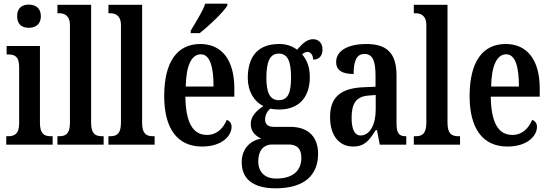

<svg xmlns="http://www.w3.org/2000/svg" viewBox="-20 -786 2987 1043"><path d="M136 -635C172 -635 202 -653 202 -698C202 -743 172 -761 136 -761C100 -761 73 -743 73 -698C73 -653 100 -635 136 -635ZM14 0H266V-46H256C220 -46 197 -59 197 -119V-536H16V-490H27C62 -490 84 -477 84 -421V-117C84 -59 60 -46 24 -46H14Z M292 0H543V-46H534C498 -46 475 -59 475 -119V-760H292V-714H302C326 -714 360 -705 360 -649V-119C360 -59 337 -46 302 -46H292Z M569 0H820V-46H811C775 -46 752 -59 752 -119V-760H569V-714H579C603 -714 637 -705 637 -649V-119C637 -59 614 -46 579 -46H569Z M1016 -619V-606H1065C1117 -647 1195 -721 1215 -756V-766H1095C1080 -721 1043 -666 1016 -619ZM1077 10C1190 10 1238 -51 1238 -97C1238 -118 1226 -130 1212 -135C1193 -90 1159 -53 1104 -53C1029 -53 989 -118 987 -261H1253V-305C1253 -463 1183 -547 1068 -547C944 -547 872 -452 872 -264C872 -90 942 10 1077 10ZM1140 -316H989C991 -429 1020 -491 1071 -491C1121 -491 1140 -422 1140 -316Z M1477 237C1634 237 1708 165 1708 49C1708 -35 1662 -97 1556 -97H1467C1439 -97 1420 -108 1420 -137C1420 -164 1435 -185 1448 -196C1459 -193 1484 -191 1496 -191C1610 -191 1663 -264 1663 -367C1663 -428 1644 -464 1621 -491C1630 -498 1639 -504 1652 -504C1666 -504 1681 -488 1681 -462C1718 -462 1732 -488 1732 -518C1732 -548 1714 -573 1681 -573C1640 -573 1614 -537 1594 -516C1568 -535 1538 -547 1496 -547C1381 -547 1326 -479 1326 -362C1326 -290 1361 -233 1411 -210C1372 -184 1342 -154 1342 -113C1342 -68 1372 -46 1399 -33C1340 -23 1293 21 1293 96C1293 185 1354 237 1477 237ZM1494 -242C1445 -242 1427 -285 1427 -364C1427 -447 1445 -495 1494 -495C1545 -495 1561 -449 1561 -365C1561 -284 1546 -242 1494 -242ZM1480 184C1417 184 1383 147 1383 91C1383 20 1423 -1 1457 -1H1548C1593 -1 1617 21 1617 72C1617 136 1577 184 1480 184Z M1898 10C1962 10 1986 -24 2021 -79H2028L2043 0H2187V-46H2184C2147 -46 2134 -62 2134 -118V-375C2134 -501 2079 -547 1969 -547C1875 -547 1806 -513 1806 -449C1806 -405 1837 -384 1901 -384C1901 -451 1915 -493 1960 -493C2008 -493 2020 -448 2020 -373V-315L1954 -312C1832 -307 1773 -259 1773 -151C1773 -41 1829 10 1898 10ZM1939 -50C1905 -50 1890 -87 1890 -146C1890 -222 1913 -262 1983 -267L2021 -270V-191C2021 -109 1989 -50 1939 -50Z M2228 0H2479V-46H2470C2434 -46 2411 -59 2411 -119V-760H2228V-714H2238C2262 -714 2296 -705 2296 -649V-119C2296 -59 2273 -46 2238 -46H2228Z M2736 10C2849 10 2897 -51 2897 -97C2897 -118 2885 -130 2871 -135C2852 -90 2818 -53 2763 -53C2688 -53 2648 -118 2646 -261H2912V-305C2912 -463 2842 -547 2727 -547C2603 -547 2531 -452 2531 -264C2531 -90 2601 10 2736 10ZM2799 -316H2648C2650 -429 2679 -491 2730 -491C2780 -491 2799 -422 2799 -316Z"/></svg>

Font: Noto Serif Hebrew ExtraCondensed SemiBold
Style: Regular
Weight: 600
Width: 2
Designer: Monotype Design Team
Foundry: Monotype Imaging Inc.
Version: Version 2.004